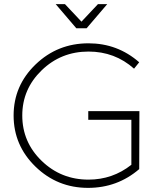

<svg xmlns="http://www.w3.org/2000/svg" viewBox="-20 -910 798 931"><path d="M408 -371H656L655 -90Q549 1 407 1Q258 1 152 -102Q46 -205 46 -350Q46 -495 152.5 -597.5Q259 -700 409 -700Q550 -700 655 -608L630 -577Q537 -660 409 -660Q276 -660 182 -569Q88 -478 88 -350Q88 -221 182 -130Q276 -39 409 -39Q526 -39 617 -111V-329H408ZM455 -890H500L400 -773H350L250 -890H295L375 -805Z"/></svg>

Font: Argentum Sans ExtraLight
Style: Regular
Weight: 275
Designer: Julieta Ulanovsky (Modified by Cristiano Sobral)
Foundry: Julieta Ulanovsky
Version: Version 1.000; ttfautohint (v1.5.65-e2d9)